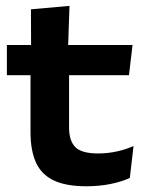

<svg xmlns="http://www.w3.org/2000/svg" viewBox="-20 -638 509 670"><path d="M281.5 12Q209 12 166.2 -9Q123.5 -30 105 -72Q86.5 -114 86.5 -176.5V-425.5H221V-193.5Q221 -146.5 243 -124.5Q265 -102.5 322.5 -102.5Q355.5 -102.5 387.5 -109.5Q419.5 -116.5 446 -128.5L433 -17Q403.5 -3.5 364.8 4.2Q326 12 281.5 12ZM4 -375.5V-481H442.5L430 -375.5ZM88.5 -470 88 -605.5 222.5 -617.5 217.5 -470Z"/></svg>

Font: Anek Gujarati SemiExpanded SemiBold
Style: Regular
Weight: 600
Width: 6
Designer: Mrunmayee Ghaisas (Gujarati), Yesha Goshar (Latin)
Foundry: Ek Type
Version: Version 1.003